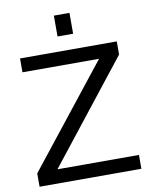

<svg xmlns="http://www.w3.org/2000/svg" viewBox="-99 -1006 855 1079"><g transform="rotate(-10 328.5 -466.5)"><path d="M38 0V-76L492 -650H55V-729H607V-654L154 -79H619V0ZM284 -814V-933H373V-814Z"/></g></svg>

Font: Hubot Sans
Style: Regular
Weight: 400
Designer: Deni Anggara
Foundry: GitHub, Inc., Subsidiary of Microsoft Corporation
Version: Version 2.000